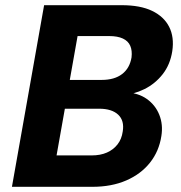

<svg xmlns="http://www.w3.org/2000/svg" viewBox="-20 -720 696 740"><path d="M26 0 150 -700H449Q521 -700 566.5 -678Q612 -656 632 -616.5Q652 -577 644 -523Q636 -471 607 -434Q578 -397 536.5 -376.5Q495 -356 447 -352L465 -364Q513 -362 546 -338.5Q579 -315 594 -277.5Q609 -240 602 -196Q593 -137 558 -93Q523 -49 466.5 -24.5Q410 0 336 0ZM198 -121H333Q367 -121 392 -132Q417 -143 433 -163.5Q449 -184 453 -213Q460 -255 435.5 -278Q411 -301 362 -301H230ZM249 -412H372Q421 -412 450.5 -434.5Q480 -457 487 -499Q490 -525 482 -543.5Q474 -562 453.5 -571.5Q433 -581 401 -581H279Z"/></svg>

Font: DM Sans 10pt Black
Style: Italic
Weight: 900
Italic angle: -10°
Version: Version 4.004;gftools[0.9.30]